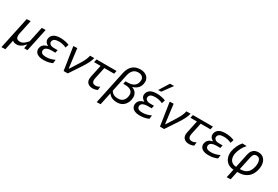

<svg xmlns="http://www.w3.org/2000/svg" viewBox="78 -2096 5198 3594"><g transform="rotate(30 2677.0 -299.0)"><path d="M-8 195Q3.5 141 15 87.5Q26 34.5 39.5 -27L91.5 -271Q105.5 -335.5 116.8 -388.5Q128 -441.5 139.5 -496L223 -499.5Q211 -444.5 200 -391.5Q188.5 -338 176 -279.5L158.5 -198.5Q153 -171.5 153 -150Q153 -120.5 163 -100.5Q180.5 -65.5 238 -65.5Q284 -65.5 322 -94.2Q360 -123 395.5 -164.5L420 -279Q432.5 -338 443.5 -390Q454.5 -441.5 466 -496H548.5Q536.5 -441 525.5 -388.5Q514.5 -335.5 501 -271.5L476.5 -158.5Q469.5 -124 461 -83.8Q452.5 -43.5 443 0H371.5L378.5 -42Q381.5 -63 385 -84H377Q360.5 -62.5 335.2 -40.5Q310 -18.5 278 -3.8Q246 11 209.5 11Q151 11 120 -19Q108 37.5 97.5 87.5Q87 137.5 75.5 192Z M795.5 10Q714 10 670.2 -13.5Q626.5 -37 613 -72.5Q604 -95 604 -118Q604 -131 607 -144Q615 -181.5 635 -204Q655 -226.5 680.5 -238.2Q706 -250 731 -255L732.5 -263Q715 -270.5 696.8 -287.2Q678.5 -304 669 -329.5Q663 -344.5 663 -362.5Q663 -375.5 666 -389.5Q677.5 -443 725.2 -475.2Q773 -507.5 870.5 -507.5Q922 -507.5 974 -496.2Q1026 -485 1058 -470L1035 -398.5Q993 -418.5 952.5 -426.8Q912 -435 875 -435Q816.5 -435 784.8 -419Q753 -403 745 -366.5Q743.5 -359 743.5 -352Q743.5 -326 765.5 -306.5Q793 -282 854.5 -282H931.5L918 -219.5H828Q775 -219.5 737.5 -202.5Q700 -185.5 691.5 -146.5Q690 -138.5 690 -131Q690 -105.5 709.5 -86.5Q735 -62 812 -62Q859 -62 905.5 -75.2Q952 -88.5 989 -107L980.5 -29Q952.5 -15.5 905.8 -2.8Q859 10 795.5 10Z M1223.5 0Q1216.5 -45.5 1209 -94.5Q1201.5 -143 1195 -187L1181 -276Q1173 -330.5 1164.5 -386Q1156 -441.5 1147.5 -496L1231 -499.5Q1239.5 -431 1250.2 -345.5Q1261 -260 1271.5 -181.5L1283 -90.5H1291.5L1418.5 -291Q1452.5 -347 1475.5 -395.2Q1498.5 -443.5 1509.5 -496H1600Q1585.5 -436 1555 -377.8Q1524.5 -319.5 1487.5 -263.5Q1443.5 -197 1400 -131Q1356 -65 1313 0Z M1852.5 11Q1776 11 1738.5 -34.5Q1713 -65 1713 -114Q1713 -138 1719 -166.5Q1734.5 -239.5 1748.5 -304Q1762.5 -368.5 1775 -429H1634.5L1649 -496H2081.5L2067.5 -429H1856.5Q1843 -366.5 1830 -304L1803 -179Q1798 -155 1798 -136Q1798 -106 1810.5 -89Q1831 -61 1876 -61Q1897 -61 1919.8 -67.8Q1942.5 -74.5 1965 -90L1957.5 -14.5Q1940.5 -4 1911 3.5Q1881.5 11 1852.5 11Z M2051 195Q2062.5 140 2074 87.5Q2085 34.5 2098 -26.5L2202.5 -521Q2226 -630.5 2290 -688Q2354 -745.5 2456.5 -745.5Q2524 -745.5 2570.2 -719.5Q2616.5 -693.5 2636 -647.5Q2648 -619.5 2648 -586.5Q2648 -565 2643 -542Q2628 -472.5 2585 -436.2Q2542 -400 2492.5 -387L2490.5 -378Q2508.5 -373 2530.8 -359Q2553 -345 2571.5 -320.5Q2590 -296 2597.5 -259Q2600.5 -243.5 2600.5 -225.5Q2600.5 -200.5 2594.5 -170.5Q2577 -89 2521.2 -39Q2465.5 11 2374.5 11Q2318.5 11 2270.2 -10.5Q2222 -32 2197 -70.5H2189.5L2180 -23Q2167.5 35 2156.8 86Q2146 137 2134.5 192ZM2355.5 -61Q2422.5 -61 2461.2 -94.2Q2500 -127.5 2512.5 -188Q2517.5 -211 2517.5 -230.5Q2517.5 -280.5 2486.5 -310Q2443 -351 2352 -351H2310.5L2323.5 -412.5H2364.5Q2537.5 -412.5 2564 -541Q2568 -560.5 2568 -577Q2568 -617.5 2544.5 -642Q2511 -676.5 2451.5 -676.5Q2318 -676.5 2283.5 -512.5L2205 -142.5Q2227 -100.5 2265.2 -80.8Q2303.5 -61 2355.5 -61Z M2878 10Q2796.5 10 2752.8 -13.5Q2709 -37 2695.5 -72.5Q2686.5 -95 2686.5 -118Q2686.5 -131 2689.5 -144Q2697.5 -181.5 2717.5 -204Q2737.5 -226.5 2763 -238.2Q2788.5 -250 2813.5 -255L2815 -263Q2797.5 -270.5 2779.2 -287.2Q2761 -304 2751.5 -329.5Q2745.5 -344.5 2745.5 -362.5Q2745.5 -375.5 2748.5 -389.5Q2760 -443 2807.8 -475.2Q2855.5 -507.5 2953 -507.5Q3004.5 -507.5 3056.5 -496.2Q3108.5 -485 3140.5 -470L3117.5 -398.5Q3075.5 -418.5 3035 -426.8Q2994.5 -435 2957.5 -435Q2899 -435 2867.2 -419Q2835.5 -403 2827.5 -366.5Q2826 -359 2826 -352Q2826 -326 2848 -306.5Q2875.5 -282 2937 -282H3014L3000.5 -219.5H2910.5Q2857.5 -219.5 2820 -202.5Q2782.5 -185.5 2774 -146.5Q2772.5 -138.5 2772.5 -131Q2772.5 -105.5 2792 -86.5Q2817.5 -62 2894.5 -62Q2941.5 -62 2988 -75.2Q3034.5 -88.5 3071.5 -107L3063 -29Q3035 -15.5 2988.2 -2.8Q2941.5 10 2878 10ZM2934 -577Q2967.5 -631 3000.5 -684Q3033.5 -737 3066.5 -789.5L3155.5 -791.5Q3115.5 -737.5 3076.8 -684.2Q3038 -631 2999.5 -578Z M3306 0Q3299 -45.5 3291.5 -94.5Q3284 -143 3277.5 -187L3263.5 -276Q3255.5 -330.5 3247 -386Q3238.5 -441.5 3230 -496L3313.5 -499.5Q3322 -431 3332.8 -345.5Q3343.5 -260 3354 -181.5L3365.5 -90.5H3374L3501 -291Q3535 -347 3558 -395.2Q3581 -443.5 3592 -496H3682.5Q3668 -436 3637.5 -377.8Q3607 -319.5 3570 -263.5Q3526 -197 3482.5 -131Q3438.5 -65 3395.5 0Z M3935 11Q3858.5 11 3821 -34.5Q3795.5 -65 3795.5 -114Q3795.5 -138 3801.5 -166.5Q3817 -239.5 3831 -304Q3845 -368.5 3857.5 -429H3717L3731.5 -496H4164L4150 -429H3939Q3925.5 -366.5 3912.5 -304L3885.5 -179Q3880.5 -155 3880.5 -136Q3880.5 -106 3893 -89Q3913.5 -61 3958.5 -61Q3979.5 -61 4002.2 -67.8Q4025 -74.5 4047.5 -90L4040 -14.5Q4023 -4 3993.5 3.5Q3964 11 3935 11Z M4362 10Q4280.5 10 4236.8 -13.5Q4193 -37 4179.5 -72.5Q4170.5 -95 4170.5 -118Q4170.5 -131 4173.5 -144Q4181.5 -181.5 4201.5 -204Q4221.5 -226.5 4247 -238.2Q4272.5 -250 4297.5 -255L4299 -263Q4281.5 -270.5 4263.2 -287.2Q4245 -304 4235.5 -329.5Q4229.5 -344.5 4229.5 -362.5Q4229.5 -375.5 4232.5 -389.5Q4244 -443 4291.8 -475.2Q4339.5 -507.5 4437 -507.5Q4488.5 -507.5 4540.5 -496.2Q4592.5 -485 4624.5 -470L4601.5 -398.5Q4559.5 -418.5 4519 -426.8Q4478.5 -435 4441.5 -435Q4383 -435 4351.2 -419Q4319.5 -403 4311.5 -366.5Q4310 -359 4310 -352Q4310 -326 4332 -306.5Q4359.5 -282 4421 -282H4498L4484.5 -219.5H4394.5Q4341.5 -219.5 4304 -202.5Q4266.5 -185.5 4258 -146.5Q4256.5 -138.5 4256.5 -131Q4256.5 -105.5 4276 -86.5Q4301.5 -62 4378.5 -62Q4425.5 -62 4472 -75.2Q4518.5 -88.5 4555.5 -107L4547 -29Q4519 -15.5 4472.2 -2.8Q4425.5 10 4362 10Z M4861 195Q4871 150 4880.5 105Q4889.5 60 4900 10Q4818.5 5 4767.2 -36Q4716 -77 4697.5 -142Q4687 -177 4687 -215.5Q4687 -248 4694.5 -283Q4706.5 -338 4731.2 -392.5Q4756 -447 4800 -499.5L4893.5 -496Q4846.5 -444.5 4817.2 -386.5Q4788 -328.5 4776 -274Q4769.5 -243.5 4769.5 -216.5Q4769.5 -191.5 4775 -169Q4785.5 -122 4820.5 -93Q4855.5 -64 4916 -60.5L4979 -358.5Q4991.5 -416.5 5016.8 -449Q5042 -481.5 5075.5 -494.2Q5109 -507 5145 -507Q5211.5 -507 5253.8 -470.5Q5296 -434 5310.5 -372Q5317.5 -343 5317.5 -311Q5317.5 -275 5308.5 -235Q5293.5 -162.5 5255.8 -107Q5218 -51.5 5154.8 -20.2Q5091.5 11 4999 11H4983Q4972.5 60 4963.5 103.5Q4954.5 146.5 4944.5 192.5ZM5057.5 -341.5 4997.5 -60.5H5004Q5073.5 -60.5 5118.8 -83.8Q5164 -107 5189.8 -148.5Q5215.5 -190 5227 -244.5Q5235 -282.5 5235 -315Q5235 -352.5 5224 -382Q5203 -436.5 5144.5 -436.5Q5111.5 -436.5 5090 -415.5Q5068.5 -394.5 5057.5 -341.5Z"/></g></svg>

Font: Heraclito
Style: Italic
Weight: 400
Italic angle: -12°
Designer: Kostas Bartsokas (font) & Cristiano Sobral (main changes)
Foundry: Kostas Bartsokas (font) & Cristiano Sobral (main changes)
Version: Version 1.00;July 8, 2020;FontCreator 13.0.0.2655 64-bit